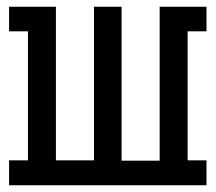

<svg xmlns="http://www.w3.org/2000/svg" viewBox="-20 -550 640 570"><path d="M7 0V-74H63V-457H7V-530H146V-74H259V-530H341V-73H454V-530H593V-457H537V-74H593V0Z"/></svg>

Font: Iosevka Slab Extended
Style: Regular
Weight: 400
Width: 7
Monospace: yes
Designer: Belleve Invis
Foundry: Belleve Invis
Version: Version 11.1.1; ttfautohint (v1.8.3)